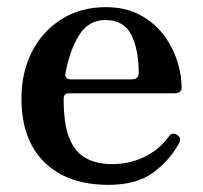

<svg xmlns="http://www.w3.org/2000/svg" viewBox="-20 -505 568 537"><path d="M283 12Q169 12 104.5 -51Q40 -114 40 -230Q40 -302 69 -359.5Q98 -417 151.5 -451Q205 -485 276 -485Q330 -485 370 -464Q410 -443 436 -409.5Q462 -376 475 -336.5Q488 -297 488 -260Q488 -244 468 -244H172Q158 -244 158 -228Q158 -158 174 -118.5Q190 -79 220.5 -62.5Q251 -46 293 -46Q344 -46 385.5 -67Q427 -88 452 -123Q462 -137 476 -127Q489 -119 480 -103Q454 -56 408 -22Q362 12 283 12ZM179 -283H348Q368 -283 368 -302Q368 -365 347.5 -407Q327 -449 274 -449Q229 -449 202.5 -408.5Q176 -368 163 -300Q160 -283 179 -283Z"/></svg>

Font: Zen Antique Soft
Style: Regular
Weight: 400
Designer: Yoshimichi Ohira
Foundry: Positype
Version: Version 1.001